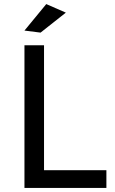

<svg xmlns="http://www.w3.org/2000/svg" viewBox="-20 -922 564 942"><path d="M100 -700H196V-87H502V0H100ZM207 -902 303 -860 179 -762 100 -772Z"/></svg>

Font: Montserrat
Style: Regular
Weight: 400
Designer: Julieta Ulanovsky
Foundry: Julieta Ulanovsky
Version: Version 6.001